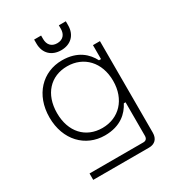

<svg xmlns="http://www.w3.org/2000/svg" viewBox="-211 -822 1042 1144"><g transform="rotate(-30 310.0 -250.0)"><path d="M312 -564C376 -564 421 -604 421 -672V-700H373V-676C373 -638 352 -612 312 -612C272 -612 251 -638 251 -676V-700H203V-672C203 -604 248 -564 312 -564ZM490 -496V-400H476C448 -454 393 -510 284 -510C151 -510 50 -408 50 -252C50 -96 151 6 284 6C393 6 448 -50 476 -104H488V126C488 146 478 156 460 156H90V200H474C514 200 538 176 538 134V-496ZM293 -40C179 -40 102 -122 102 -252C102 -382 179 -464 293 -464C407 -464 488 -380 488 -252C488 -124 407 -40 293 -40Z"/></g></svg>

Font: Space Text Light
Style: Regular
Weight: 300
Designer: Florian Karsten (Space Text), Colophon Foundry (Space Mono)
Foundry: Florian Karsten
Version: Version 1.003;PS 001.003;hotconv 1.0.88;makeotf.lib2.5.64775